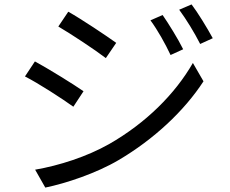

<svg xmlns="http://www.w3.org/2000/svg" viewBox="-20 -814 1040 869"><path d="M716 -746 661 -722C694 -677 727 -618 752 -565L809 -591C786 -638 741 -710 716 -746ZM847 -794 791 -770C824 -725 859 -668 886 -615L943 -641C918 -687 874 -759 847 -794ZM289 -761 244 -694C302 -660 411 -588 459 -551L506 -620C463 -651 348 -728 289 -761ZM139 -46 185 35C278 16 416 -30 516 -89C676 -183 814 -312 901 -446L853 -529C772 -388 640 -257 474 -162C373 -105 249 -65 139 -46ZM138 -536 93 -468C154 -437 262 -367 312 -331L358 -401C314 -432 197 -504 138 -536Z"/></svg>

Font: Noto Sans KR Regular
Style: Regular
Weight: 400
Designer: Ryoko NISHIZUKA  (kana & ideographs); Paul D. Hunt (Latin, Greek & Cyrillic); Wenlong ZHANG  (bopomofo); Sandoll Communi
Foundry: Adobe Systems Incorporated
Version: Version 1.004;PS 1.004;hotconv 1.0.82;makeotf.lib2.5.63406